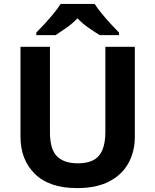

<svg xmlns="http://www.w3.org/2000/svg" viewBox="-20 -954 796 984"><path d="M671 -252Q671 -178 638.5 -118.5Q606 -59 540.5 -24.5Q475 10 375 10Q233 10 159 -62.5Q85 -135 85 -254V-714H236V-277Q236 -189 272 -153Q308 -117 379 -117Q429 -117 460 -134Q491 -151 505.5 -187Q520 -223 520 -278V-714H671ZM465 -934Q479 -912 501.5 -884.5Q524 -857 548 -831Q572 -805 590 -787V-774H491Q465 -790 434 -811.5Q403 -833 377 -860Q351 -833 321 -812Q291 -791 265 -774H166V-787Q185 -806 208.5 -831.5Q232 -857 254.5 -884.5Q277 -912 291 -934Z"/></svg>

Font: Noto Sans Kannada
Style: Regular
Weight: 400
Designer: Jelle Bosma - Monotype Design Team
Foundry: Monotype Imaging Inc.
Version: Version 2.003